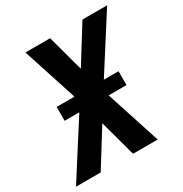

<svg xmlns="http://www.w3.org/2000/svg" viewBox="-171 -866 951 997"><g transform="rotate(-30 304.5 -367.5)"><path d="M-1 0 207 -326H119V-409H226L120 -735H268L327 -518L462 -735H610L402 -409H490V-326H383L489 0H341L282 -217L147 0Z"/></g></svg>

Font: Iosevka Aile Extrabold Oblique
Style: Regular
Weight: 800
Italic angle: -9°
Designer: Belleve Invis
Foundry: Belleve Invis
Version: Version 31.1.0; ttfautohint (v1.8.4)